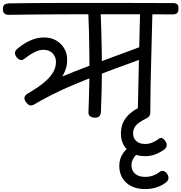

<svg xmlns="http://www.w3.org/2000/svg" viewBox="-64 -786 1235 1307"><path d="M582 15Q563 15 550.5 6Q538 -3 538 -20Q540 -70 541.5 -121.5Q543 -173 544 -224.5Q545 -276 545 -322Q545 -381 544 -446Q543 -511 541.5 -576Q540 -641 537 -700Q536 -718 548 -732.5Q560 -747 579 -747Q596 -747 608 -734.5Q620 -722 621 -704Q624 -644 625.5 -579.5Q627 -515 628.5 -450Q630 -385 630 -322Q630 -252 628 -176Q626 -100 623 -24Q622 -4 612 5.5Q602 15 582 15ZM-5 -685Q-24 -685 -34.5 -694.5Q-45 -704 -44 -726Q-43 -749 -32.5 -755.5Q-22 -762 -3 -763Q62 -764 151 -765Q240 -766 343.5 -766Q447 -766 555.5 -766Q664 -766 767.5 -766Q871 -766 960.5 -765.5Q1050 -765 1115 -765Q1133 -765 1142.5 -757Q1152 -749 1151 -727Q1151 -705 1141 -696.5Q1131 -688 1113 -688Q1048 -688 958.5 -688.5Q869 -689 765.5 -689Q662 -689 553.5 -689Q445 -689 341.5 -688.5Q238 -688 149 -687Q60 -686 -5 -685ZM914 16Q895 16 884.5 7Q874 -2 874 -23Q877 -199 881.5 -373Q886 -547 890 -722Q891 -739 902 -748Q913 -757 931 -757Q954 -757 964.5 -747.5Q975 -738 974 -719Q970 -544 965 -369.5Q960 -195 959 -20Q959 -1 947 7.5Q935 16 914 16ZM147 -68Q137 -68 129.5 -73.5Q122 -79 113 -91Q107 -99 104.5 -106Q102 -113 102 -119Q104 -135 121 -147Q157 -168 191.5 -191Q226 -214 254.5 -241Q283 -268 300 -298.5Q317 -329 317 -365Q317 -398 294.5 -422.5Q272 -447 231 -447Q210 -447 187.5 -438Q165 -429 143 -415Q121 -401 101 -385Q91 -377 81 -377Q65 -377 48 -398Q38 -412 38 -425Q38 -433 42 -440Q46 -447 54 -454Q98 -491 143.5 -511Q189 -531 235 -531Q282 -531 316.5 -511.5Q351 -492 371 -460Q391 -428 393 -391Q394 -351 386.5 -325Q379 -299 361 -266Q395 -280 449 -301.5Q503 -323 567.5 -347Q632 -371 696.5 -395Q761 -419 815.5 -439Q870 -459 904 -472Q910 -474 915.5 -475Q921 -476 925 -476Q933 -476 939 -468.5Q945 -461 951 -449Q956 -439 957 -434Q958 -429 958 -422Q957 -415 951.5 -409Q946 -403 937 -399Q898 -384 841 -363Q784 -342 716.5 -317.5Q649 -293 576.5 -265Q504 -237 433 -207Q354 -174 285.5 -139Q217 -104 167 -74Q162 -71 157 -69.5Q152 -68 147 -68ZM924 277Q872 277 835 257Q798 237 778.5 202.5Q759 168 759 124Q759 82 774 48.5Q789 15 820 -12.5Q851 -40 899 -62Q904 -64 909.5 -65Q915 -66 919 -66Q928 -66 936.5 -57Q945 -48 951 -35.5Q957 -23 957 -12Q957 -2 952 5Q947 12 936 18Q903 34 882 49.5Q861 65 851.5 82.5Q842 100 842 123Q842 154 863.5 174Q885 194 924 194Q950 194 972.5 184.5Q995 175 1013 162Q1018 157 1022.5 155Q1027 153 1033 153Q1042 153 1050.5 161Q1059 169 1065 180Q1071 191 1071 202Q1071 210 1066.5 218Q1062 226 1054 232Q1026 252 994 264.5Q962 277 924 277ZM925 501Q868 501 828.5 480.5Q789 460 768.5 424.5Q748 389 748 344Q748 291 777 252.5Q806 214 856 185L890 246Q861 265 846 289Q831 313 831 338Q831 375 855 396.5Q879 418 925 418Q953 418 977 409.5Q1001 401 1015 390Q1025 382 1031 379.5Q1037 377 1043 377Q1052 377 1061.5 384.5Q1071 392 1077 403Q1083 414 1083 424Q1083 434 1079 441Q1075 448 1067 455Q1041 476 1004 488.5Q967 501 925 501Z"/></svg>

Font: Playpen Sans Deva
Style: Regular
Weight: 400
Designer: Pooja Saxena, Gunjan Panchal, Laura Meseguer, Veronika Burian, José Scaglione
Foundry: TypeTogether
Version: Version 2.000